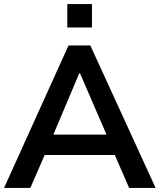

<svg xmlns="http://www.w3.org/2000/svg" viewBox="-20 -930 790 950"><path d="M0 0 319 -705H427L750 0H619L548 -163H201L130 0ZM372 -567 244 -264H507L376 -567ZM313 -794V-910H435V-794Z"/></svg>

Font: MulishBold
Style: Bold
Weight: 700
Designer: Vernon Adams
Foundry: Vernon Adams
Version: Version 3.602; ttfautohint (v1.8.3)